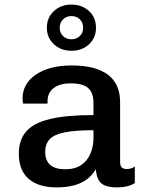

<svg xmlns="http://www.w3.org/2000/svg" viewBox="-20 -806 640 836"><path d="M227 10Q148 10 105 -27Q62 -64 62 -137Q62 -197 94.5 -234Q127 -271 198.5 -288Q270 -305 387 -305V-358Q387 -402 364 -422.5Q341 -443 288 -443Q240 -443 213.5 -422.5Q187 -402 187 -365V-355H80Q79 -368 78.5 -372.5Q78 -377 78 -376.5Q78 -376 78 -374.5Q78 -373 78 -375Q78 -442 136.5 -481.5Q195 -521 292 -521Q396 -521 449.5 -481Q503 -441 503 -361V-100Q503 -84 510.5 -77Q518 -70 531 -70Q552 -70 567 -81V-9Q554 0 533.5 5Q513 10 491 10Q459 10 439 2.5Q419 -5 409.5 -22Q400 -39 397 -69Q380 -40 354.5 -22.5Q329 -5 296.5 2.5Q264 10 227 10ZM265 -69Q306 -69 333 -87Q360 -105 373.5 -136.5Q387 -168 387 -206V-239Q309 -239 263 -230Q217 -221 197 -200.5Q177 -180 177 -144Q177 -107 198.5 -88Q220 -69 265 -69ZM291 -585Q245 -585 214.5 -613.5Q184 -642 184 -685Q184 -729 214.5 -757.5Q245 -786 291 -786Q338 -786 368 -757.5Q398 -729 398 -685Q398 -642 368 -613.5Q338 -585 291 -585ZM291 -635Q313 -635 327.5 -649Q342 -663 342 -685Q342 -708 327.5 -722Q313 -736 291 -736Q269 -736 254.5 -721.5Q240 -707 240 -685Q240 -663 254.5 -649Q269 -635 291 -635Z"/></svg>

Font: Chivo Mono Medium
Style: Regular
Weight: 500
Monospace: yes
Designer: Hector Gatti
Foundry: Omnibus-Type
Version: Version 1.008